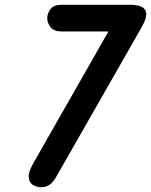

<svg xmlns="http://www.w3.org/2000/svg" viewBox="-20 -785 633 805"><path d="M152 0Q135 0 119 -9Q103 -18 100.5 -40.5Q98 -63 121 -103L466 -708L499 -653H239Q206 -653 192 -671Q178 -689 178 -709Q178 -728 191.5 -746.5Q205 -765 239 -765H526Q553 -765 571.5 -757.5Q590 -750 593 -730Q596 -710 574 -671L220 -51Q205 -23 189.5 -11.5Q174 0 152 0Z"/></svg>

Font: Edu TAS Beginner
Style: Bold
Weight: 700
Version: Version 1.003